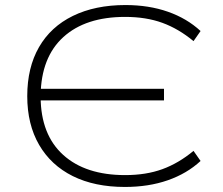

<svg xmlns="http://www.w3.org/2000/svg" viewBox="-20 -733 882 761"><path d="M475 8Q355 8 268.5 -35Q182 -78 135 -159Q88 -240 88 -352Q88 -465 134.5 -546Q181 -627 269 -670Q357 -713 477 -713Q570 -713 645.5 -686.5Q721 -660 775 -610L747 -570Q688 -619 623.5 -642.5Q559 -666 476 -666Q319 -666 231 -586Q143 -506 141 -355L122 -381H630V-335H122L141 -348Q142 -199 230.5 -119Q319 -39 476 -39Q559 -39 623.5 -62.5Q688 -86 747 -135L775 -95Q721 -45 645 -18.5Q569 8 475 8Z"/></svg>

Font: Nunito Sans 10pt Expanded ExtraLight
Style: Regular
Weight: 250
Width: 7
Designer: Vernon Adams
Foundry: Vernon Adams
Version: Version 3.101;gftools[0.9.27]